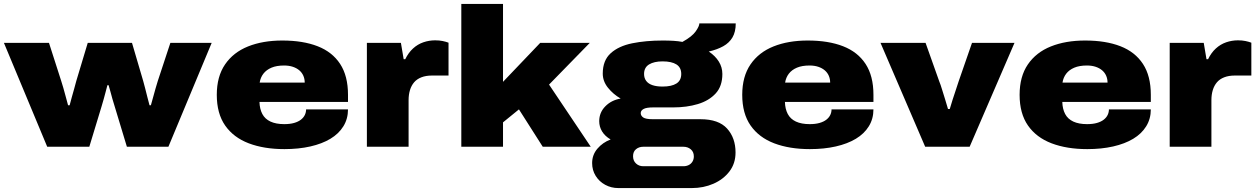

<svg xmlns="http://www.w3.org/2000/svg" viewBox="-20 -746 6386 976"><path d="M220 0 0 -528H229L291 -335Q296 -321 302 -299Q308 -277 314.5 -253.5Q321 -230 326 -211H334Q339 -231 345 -252Q351 -273 357 -294.5Q363 -316 368 -335L426 -528H651L708 -334Q712 -321 717.5 -298.5Q723 -276 729 -253Q735 -230 740 -211H747Q752 -228 758 -250.5Q764 -273 770.5 -295.5Q777 -318 782 -334L846 -528H1056L836 0H625L563 -205Q557 -223 551.5 -243Q546 -263 541 -281.5Q536 -300 532 -313H526Q523 -301 518 -282.5Q513 -264 507.5 -243.5Q502 -223 496 -204L434 0Z M1426 12Q1322 12 1244.5 -17.5Q1167 -47 1124.5 -108Q1082 -169 1082 -264Q1082 -357 1124 -418.5Q1166 -480 1241 -510Q1316 -540 1415 -540Q1520 -540 1594.5 -511Q1669 -482 1709 -421Q1749 -360 1749 -264V-228H1299Q1300 -192 1313.5 -166.5Q1327 -141 1355 -128Q1383 -115 1425 -115Q1454 -115 1475 -121Q1496 -127 1509.5 -137.5Q1523 -148 1529.5 -161.5Q1536 -175 1536 -190H1749Q1749 -142 1725.5 -104Q1702 -66 1659.5 -40.5Q1617 -15 1557.5 -1.5Q1498 12 1426 12ZM1300 -326H1529Q1529 -345 1522 -361Q1515 -377 1501.5 -388.5Q1488 -400 1468.5 -406.5Q1449 -413 1424 -413Q1386 -413 1360 -402Q1334 -391 1319 -371.5Q1304 -352 1300 -326Z M1845 0V-528H2018L2032 -445H2040Q2056 -478 2079.5 -499.5Q2103 -521 2132 -531Q2161 -541 2192 -541Q2213 -541 2230 -537.5Q2247 -534 2260 -529V-362H2176Q2145 -362 2122 -353Q2099 -344 2085 -327.5Q2071 -311 2064 -288Q2057 -265 2057 -237V0Z M2325 0V-726H2537V-330L2726 -528H2978L2771 -316L2983 0H2739L2618 -190L2537 -124V0Z M3123 210Q3087 210 3056.5 193.5Q3026 177 3008 148Q2990 119 2990 83Q2990 41 3017 9.5Q3044 -22 3084 -37Q3055 -54 3040.5 -78Q3026 -102 3026 -130Q3026 -174 3057 -205.5Q3088 -237 3135 -245Q3097 -267 3070.5 -300Q3044 -333 3044 -372Q3044 -439 3084.5 -475.5Q3125 -512 3194 -526Q3263 -540 3349 -540Q3379 -540 3403.5 -538.5Q3428 -537 3449 -533Q3498 -560 3516.5 -586.5Q3535 -613 3535 -627H3720Q3720 -584 3703.5 -556Q3687 -528 3656.5 -511Q3626 -494 3583 -484Q3616 -462 3634 -433Q3652 -404 3652 -370Q3652 -308 3618 -271Q3584 -234 3527.5 -217Q3471 -200 3402 -200H3300Q3266 -200 3251.5 -192Q3237 -184 3237 -171Q3237 -158 3249.5 -149Q3262 -140 3300 -140H3541Q3633 -140 3676 -92.5Q3719 -45 3719 29Q3719 85 3688 125.5Q3657 166 3606.5 188Q3556 210 3497 210ZM3250 99H3454Q3469 99 3481 93Q3493 87 3500 75.5Q3507 64 3507 49Q3507 26 3491.5 13Q3476 0 3454 0H3250Q3228 0 3213 12.5Q3198 25 3198 48Q3198 71 3213 85Q3228 99 3250 99ZM3348 -306Q3394 -306 3418.5 -321.5Q3443 -337 3443 -370Q3443 -403 3418.5 -418.5Q3394 -434 3348 -434Q3305 -434 3279.5 -418.5Q3254 -403 3254 -370Q3254 -349 3265 -334.5Q3276 -320 3297 -313Q3318 -306 3348 -306Z M4097 12Q3993 12 3915.5 -17.5Q3838 -47 3795.5 -108Q3753 -169 3753 -264Q3753 -357 3795 -418.5Q3837 -480 3912 -510Q3987 -540 4086 -540Q4191 -540 4265.5 -511Q4340 -482 4380 -421Q4420 -360 4420 -264V-228H3970Q3971 -192 3984.5 -166.5Q3998 -141 4026 -128Q4054 -115 4096 -115Q4125 -115 4146 -121Q4167 -127 4180.5 -137.5Q4194 -148 4200.5 -161.5Q4207 -175 4207 -190H4420Q4420 -142 4396.5 -104Q4373 -66 4330.5 -40.5Q4288 -15 4228.5 -1.5Q4169 12 4097 12ZM3971 -326H4200Q4200 -345 4193 -361Q4186 -377 4172.5 -388.5Q4159 -400 4139.5 -406.5Q4120 -413 4095 -413Q4057 -413 4031 -402Q4005 -391 3990 -371.5Q3975 -352 3971 -326Z M4683 0 4456 -528H4685L4755 -331Q4761 -317 4768.5 -292Q4776 -267 4784.5 -240.5Q4793 -214 4799 -192H4808Q4814 -213 4822.5 -239.5Q4831 -266 4839.5 -291Q4848 -316 4853 -332L4921 -528H5137L4909 0Z M5507 12Q5403 12 5325.5 -17.5Q5248 -47 5205.5 -108Q5163 -169 5163 -264Q5163 -357 5205 -418.5Q5247 -480 5322 -510Q5397 -540 5496 -540Q5601 -540 5675.5 -511Q5750 -482 5790 -421Q5830 -360 5830 -264V-228H5380Q5381 -192 5394.5 -166.5Q5408 -141 5436 -128Q5464 -115 5506 -115Q5535 -115 5556 -121Q5577 -127 5590.5 -137.5Q5604 -148 5610.5 -161.5Q5617 -175 5617 -190H5830Q5830 -142 5806.5 -104Q5783 -66 5740.5 -40.5Q5698 -15 5638.5 -1.5Q5579 12 5507 12ZM5381 -326H5610Q5610 -345 5603 -361Q5596 -377 5582.5 -388.5Q5569 -400 5549.5 -406.5Q5530 -413 5505 -413Q5467 -413 5441 -402Q5415 -391 5400 -371.5Q5385 -352 5381 -326Z M5926 0V-528H6099L6113 -445H6121Q6137 -478 6160.5 -499.5Q6184 -521 6213 -531Q6242 -541 6273 -541Q6294 -541 6311 -537.5Q6328 -534 6341 -529V-362H6257Q6226 -362 6203 -353Q6180 -344 6166 -327.5Q6152 -311 6145 -288Q6138 -265 6138 -237V0Z"/></svg>

Font: Archivo SemiBold SemiExpanded Black
Style: Regular
Weight: 900
Width: 6
Version: Version 2.001